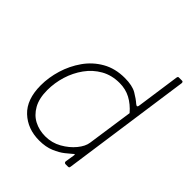

<svg xmlns="http://www.w3.org/2000/svg" viewBox="-207 -869 1007 1007"><g transform="rotate(45 296.0 -366.0)"><path d="M437 0Q432 0 429 -3.5Q426 -7 427 -12L435 -63Q437 -71 434 -71Q431 -71 424 -64Q415 -56 392.5 -38Q370 -20 334.5 -5Q299 10 251 10Q165 10 108.5 -43Q52 -96 52 -201Q52 -259 70 -318.5Q88 -378 123.5 -428.5Q159 -479 212.5 -509.5Q266 -540 337 -540Q393 -540 424.5 -521.5Q456 -503 476 -485Q485 -478 488.5 -481Q492 -484 493 -494L527 -733Q528 -738 529.5 -740Q531 -742 536 -742H559Q567 -742 567 -732L465 -11Q464 -4 462 -2Q460 0 453 0ZM485 -427Q454 -463 417.5 -482.5Q381 -502 336 -502Q278 -502 233 -476.5Q188 -451 157 -408Q126 -365 110 -313Q94 -261 94 -207Q94 -146 116.5 -106Q139 -66 176 -47Q213 -28 258 -28Q307 -28 348.5 -51.5Q390 -75 417 -108Q444 -141 448 -171Z"/></g></svg>

Font: Libre Franklin Thin
Style: Italic
Weight: 100
Italic angle: -8°
Designer: Pablo Impallari, Rodrigo Fuenzalida, Nhung Nguyen
Foundry: Impallari Type
Version: Version 3.000